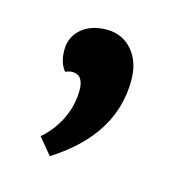

<svg xmlns="http://www.w3.org/2000/svg" viewBox="-51 -146 308 328"><g transform="rotate(15 102.5 18.0)"><path d="M51 -11Q40 -24 40 -47Q40 -70 57 -84.5Q74 -99 101.5 -99Q129 -99 146.5 -79Q164 -59 164 -26Q164 71 63 135L39 106Q59 89 71 64.5Q83 40 83 13Q83 -14 63 -14Q58 -14 51 -11Z"/></g></svg>

Font: Caladea
Style: Regular
Weight: 400
Designer: Carolina Giovagnoli and Andres Torresi
Foundry: Carolina Giovagnoli and Andres Torresi
Version: Version 1.002